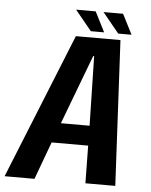

<svg xmlns="http://www.w3.org/2000/svg" viewBox="-84 -844 700 890"><g transform="rotate(5 265.5 -399.0)"><path d="M-29 0 243.5 -675.5H451L486 0H347L344.5 -175H174.5L110 0ZM209.5 -267.5H343L336 -590.5H331.5ZM438 -704.5 361.5 -798H452.5L500 -704.5ZM310.5 -704.5 234 -798H325L372.5 -704.5Z"/></g></svg>

Font: Anybody SemiBold
Style: Italic
Weight: 600
Italic angle: -10°
Designer: Tyler Finck
Foundry: Etcetera Type Company
Version: Version 1.010; ttfautohint (v1.8.3) -l 8 -r 50 -G 200 -x 14 